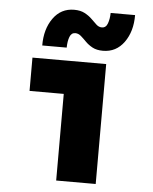

<svg xmlns="http://www.w3.org/2000/svg" viewBox="-53 -797 669 841"><g transform="rotate(5 281.0 -376.0)"><path d="M225.6 0V-527.3H399.4V0ZM75.2 -380.9V-527.3H399.4V-380.9ZM113.3 -584Q112.8 -655.8 147 -703.9Q181.2 -752 239.3 -752Q267.1 -752 285.9 -741.9Q304.7 -731.9 317.9 -718.8Q331.1 -705.6 342 -695.6Q353 -685.5 366.2 -685.5Q384.3 -685.5 391.6 -705.6Q398.9 -725.6 399.4 -752H506.8Q507.3 -680.2 472.7 -632.1Q438 -584 379.9 -584Q352.1 -584 333.7 -594Q315.4 -604 302.5 -617.2Q289.6 -630.4 278.1 -640.4Q266.6 -650.4 252.9 -650.4Q235.8 -650.4 228.5 -631.6Q221.2 -612.8 220.7 -584Z"/></g></svg>

Font: Reddit Mono Black
Style: Regular
Weight: 900
Monospace: yes
Designer: Stephen Hutchings
Foundry: Reddit
Version: Version 1.014